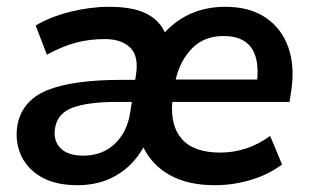

<svg xmlns="http://www.w3.org/2000/svg" viewBox="-20 -535 912 565"><path d="M208 10Q142 10 100 -15Q58 -40 41 -80Q24 -120 31 -165Q44 -239 119 -269.5Q194 -300 338 -300H378L380 -314Q389 -369 363.5 -394.5Q338 -420 289 -420Q243 -420 203.5 -409.5Q164 -399 118 -374L85 -460Q129 -486 187.5 -500.5Q246 -515 301 -515Q369 -515 408.5 -496Q448 -477 465 -440Q536 -515 643 -515Q715 -515 762 -483Q809 -451 828.5 -395.5Q848 -340 837 -267L832 -235H487Q481 -164 516 -125Q551 -86 628 -86Q666 -86 702.5 -97.5Q739 -109 775 -135L810 -51Q770 -21 718 -5.5Q666 10 612 10Q535 10 482 -18.5Q429 -47 402 -101Q372 -48 322.5 -19Q273 10 208 10ZM638 -429Q581 -429 545.5 -393Q510 -357 497 -301H737Q748 -429 638 -429ZM225 -77Q281 -77 317.5 -111.5Q354 -146 363 -203L368 -235H323Q240 -235 194.5 -218.5Q149 -202 142 -158Q136 -122 157.5 -99.5Q179 -77 225 -77Z"/></svg>

Font: Mulish
Style: Bold Italic
Weight: 700
Italic angle: -9°
Designer: Vernon Adams
Foundry: Vernon Adams
Version: Version 3.603; ttfautohint (v1.8.3)